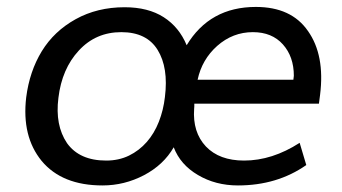

<svg xmlns="http://www.w3.org/2000/svg" viewBox="-20 -535 1006 565"><path d="M843.3 -300.3 844.7 -312Q844.7 -368.2 812.5 -404.3Q780.3 -440.4 724.1 -440.4Q665 -440.4 619.1 -399.9Q574.2 -359.9 561.5 -300.3ZM292.5 -62.5Q329.6 -62.5 359.6 -77.1Q389.6 -91.8 411.9 -117.2Q434.1 -142.6 447.5 -176.8Q460.9 -210.9 465.3 -249.5Q476.1 -335.9 443.8 -388.2Q411.6 -440.4 336.9 -440.4Q261.7 -440.4 211.9 -386.2Q162.1 -332.5 151.9 -247.1Q141.6 -166.5 177.2 -113.8Q213.9 -62.5 292.5 -62.5ZM281.7 10.7Q162.6 10.7 102.5 -61.5Q43.5 -133.8 57.1 -248.5Q66.9 -325.2 103 -384.3Q139.2 -443.4 202.6 -478.5Q266.1 -513.7 346.7 -513.7Q416 -513.7 461.7 -484.4Q507.3 -455.1 529.3 -401.9Q597.2 -514.6 732.9 -514.6Q837.4 -514.6 886.2 -443.8Q936.5 -373 921.9 -255.9L918.5 -230H551.8Q551.8 -230 551.8 -227.5Q551.8 -225.1 551.8 -222.4Q551.8 -219.7 551.5 -217.3Q551.3 -214.8 551.3 -214.8Q546.4 -146 585.9 -104Q625.5 -62.5 698.2 -62.5Q780.8 -62.5 861.8 -114.7L881.3 -49.3Q795.4 10.7 680.2 10.7Q614.3 10.7 562.5 -20Q510.7 -50.3 491.2 -101.6Q461.4 -49.8 403.8 -19.5Q346.2 10.7 281.7 10.7Z"/></svg>

Font: Ride
Style: Italic
Weight: 400
Version: Version 3.000